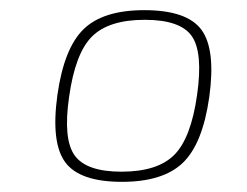

<svg xmlns="http://www.w3.org/2000/svg" viewBox="-20 -620 486 378"><path d="M264 -600Q348 -600 376.5 -561.5Q405 -523 392 -429Q379 -337 340 -299.5Q301 -262 220 -262Q137 -262 108.5 -300.5Q80 -339 93 -433Q106 -525 144.5 -562.5Q183 -600 264 -600ZM265 -581Q194 -581 161 -548Q128 -515 116 -429Q104 -346 127 -314Q150 -282 219 -282Q290 -282 323 -315Q356 -348 368 -433Q380 -517 357.5 -549Q335 -581 265 -581Z"/></svg>

Font: Ezarion Thin
Style: Italic
Weight: 250
Italic angle: -8°
Designer: Natanael Gama
Version: Version 1.001;PS 001.001;hotconv 1.0.70;makeotf.lib2.5.58329